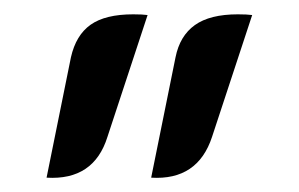

<svg xmlns="http://www.w3.org/2000/svg" viewBox="-20 -737 417 268"><path d="M79 -657Q86 -688 106.5 -702.5Q127 -717 166 -717Q179 -717 186 -716L130 -546Q111 -485 45 -489ZM225 -657Q231 -687 252 -702Q273 -717 312 -717Q325 -717 332 -716L276 -546Q256 -485 191 -489Z"/></svg>

Font: K2D
Style: Regular
Weight: 400
Version: Version 1.000; ttfautohint (v1.6)